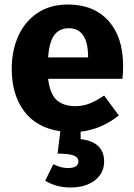

<svg xmlns="http://www.w3.org/2000/svg" viewBox="-20 -568 594 850"><path d="M522 -219H193Q201 -152 231 -125Q261 -98 314 -98Q346 -98 376 -109.5Q406 -121 441 -145L506 -57Q430 4 337 15V48Q390 54 415.5 79.5Q441 105 441 147Q441 198 400.5 230Q360 262 292 262Q258 262 229 253.5Q200 245 180 232L216 159Q250 176 280 176Q327 176 327 146Q327 128 305 120Q283 112 235 112L247 13Q142 -2 87 -75.5Q32 -149 32 -263Q32 -344 61 -408.5Q90 -473 146 -510.5Q202 -548 280 -548Q395 -548 460 -476Q525 -404 525 -276Q525 -243 522 -219ZM370 -321Q368 -443 284 -443Q243 -443 220.5 -413Q198 -383 193 -314H370Z"/></svg>

Font: Fira Sans BGR
Style: Bold
Weight: 700
Designer: bBox Type GmbH & Carrois Corporate GbR & Edenspiekermann AG
Foundry: bBox Type GmbH & Carrois Corporate GbR & Edenspiekermann AG
Version: Version 4.301